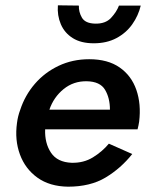

<svg xmlns="http://www.w3.org/2000/svg" viewBox="-20 -693 562 723"><path d="M166 -280Q182 -327 219.5 -357.5Q257 -388 307 -387Q357 -386 375.5 -355Q394 -324 394 -280ZM150 -206H498Q500 -214 501.5 -221Q503 -228 504 -235Q512 -301 493.5 -354.5Q475 -408 430.5 -439Q386 -470 316 -470Q253 -470 200.5 -445Q148 -420 111 -377Q74 -334 56 -279Q47 -255 44 -230Q35 -166 55 -111.5Q75 -57 121 -24Q167 9 236 10Q320 10 377.5 -24.5Q435 -59 478 -113L390 -152Q365 -122 330 -100.5Q295 -79 250 -80Q196 -82 172 -118Q148 -154 150 -206ZM198 -673Q195 -635 209 -602Q223 -569 254 -549.5Q285 -530 333 -530Q382 -530 418.5 -549.5Q455 -569 478 -601.5Q501 -634 510 -672H428Q419 -648 398 -625.5Q377 -603 338 -604Q301 -605 288.5 -626.5Q276 -648 277 -672Z"/></svg>

Font: Jost* 500 Medium Italic
Style: Italic
Weight: 500
Italic angle: -10°
Version: Version 3.200; ttfautohint (v0.97) -l 8 -r 50 -G 200 -x 14 -